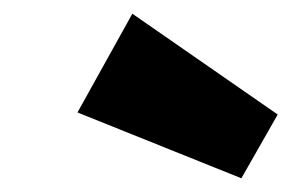

<svg xmlns="http://www.w3.org/2000/svg" viewBox="-20 -876 425 280"><path d="M385 -709 332 -616 93 -712 173 -856Z"/></svg>

Font: FiraGO Heavy
Style: Italic
Weight: 900
Italic angle: -8°
Designer: bBox Type GmbH
Foundry: bBox Type GmbH
Version: Version 1.001